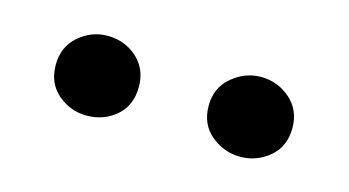

<svg xmlns="http://www.w3.org/2000/svg" viewBox="-32 -868 507 279"><g transform="rotate(15 221.0 -728.0)"><path d="M105 -668Q81 -668 62 -684Q43 -700 43 -728Q43 -755 62 -771.5Q81 -788 105 -788Q131 -788 149.5 -771.5Q168 -755 168 -728Q168 -700 149.5 -684Q131 -668 105 -668ZM336 -668Q312 -668 292.5 -684Q273 -700 273 -728Q273 -755 292.5 -771.5Q312 -788 336 -788Q361 -788 380 -771.5Q399 -755 399 -728Q399 -700 380 -684Q361 -668 336 -668Z"/></g></svg>

Font: Noto Serif KR SemiBold
Style: Regular
Weight: 600
Designer: Ryoko NISHIZUKA 西塚涼子 (kana & ideographs); Frank Grießhammer (Latin, Greek & Cyrillic); Wenlong ZHANG 张文龙 (bopomofo); San
Foundry: Adobe
Version: Version 2.003-H1;hotconv 1.1.1;makeotfexe 2.6.0